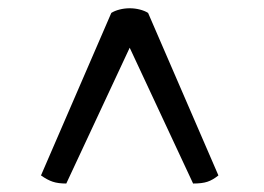

<svg xmlns="http://www.w3.org/2000/svg" viewBox="-20 -727 622 453"><path d="M136.4 -294Q117.1 -294 104.6 -298.2Q92 -302.3 76.7 -313.1L242.6 -696.5Q250.4 -701.5 262.1 -704.5Q273.8 -707.5 286 -707.5Q298.2 -707.5 309.9 -704.5Q321.6 -701.5 329.4 -696.5L495.3 -313.1Q481.9 -302.3 469.4 -298.2Q456.9 -294 435.6 -294L263.4 -662.8H308.6Z"/></svg>

Font: Petrona
Style: Regular
Weight: 400
Designer: Ringo R. Seeber
Foundry: Ringo R. Seeber
Version: Version 2.001; ttfautohint (v1.8.3)